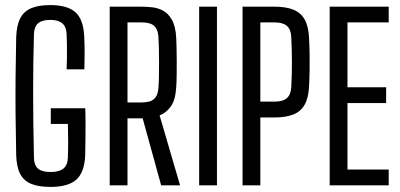

<svg xmlns="http://www.w3.org/2000/svg" viewBox="-20 -722 1558 748"><path d="M176.9 6.2Q130.1 6.2 101.1 -5.9Q72.1 -18.1 58.2 -45.2Q44.4 -72.4 43.1 -117.4Q41.4 -193.2 40.7 -270.5Q39.9 -347.8 40.7 -424.6Q41.4 -501.3 43.1 -576Q44.5 -622.4 58.5 -650.1Q72.4 -677.8 101.4 -690Q130.4 -702.2 176.1 -702.2Q241.8 -702.2 273.3 -674.8Q304.8 -647.4 308.1 -580.6Q309.6 -545.5 309.7 -514.9Q309.7 -484.3 308.7 -451.9H239.5Q240.6 -472.2 240.8 -496.5Q241.1 -520.7 240.8 -545.1Q240.5 -569.6 239.5 -590.3Q238 -618.2 222.5 -631.3Q207 -644.5 176.1 -644.5Q143.3 -644.5 128.4 -631.3Q113.4 -618.2 112.3 -590.3Q110.5 -534.7 109.8 -479Q109.1 -423.4 109.1 -365.1Q109.1 -306.8 109.8 -242.9Q110.5 -179 112.3 -106.1Q113 -77.8 128.3 -64.9Q143.5 -51.9 176.9 -51.9Q209.8 -51.9 226.4 -64.8Q243.1 -77.7 244.3 -106.1Q245.6 -136.6 245.5 -172Q245.5 -207.4 244.5 -239.3H177.9V-300.1H312.1Q313.2 -279.4 313.2 -247.5Q313.2 -215.7 312.9 -181.2Q312.5 -146.7 311.9 -117.6Q309.3 -50.7 277.4 -22.2Q245.4 6.2 176.9 6.2Z M407.4 0V-696H531.4Q549.9 -696 572 -693.7Q594.2 -691.5 614.6 -680.9Q635.1 -670.3 649.5 -645.3Q664 -620.4 666.5 -574.8Q667.4 -560.8 667.8 -536.8Q668.3 -512.7 668.5 -484.6Q668.7 -456.4 668.3 -429.1Q667.9 -401.8 666.5 -381.8Q663.3 -330.6 644.7 -306.2Q626.2 -281.7 601.8 -272.5L681.5 0H607.8L535.8 -261H476.7V0ZM476.7 -322.8H531Q548.2 -322.8 562.4 -326.7Q576.6 -330.6 585.8 -342.7Q595 -354.7 597.2 -379.1Q598.7 -396.4 599.2 -424Q599.7 -451.5 599.7 -481.5Q599.7 -511.6 599 -537.6Q598.2 -563.6 597.2 -578.1Q595.4 -602.8 586.2 -614.8Q577 -626.9 563 -630.8Q549 -634.8 531.4 -634.8H476.7Z M755.9 0V-696H825.2V0Z M924.9 0V-696H1048.9Q1093.2 -696 1122.3 -684.6Q1151.4 -673.1 1166.6 -646.7Q1181.8 -620.3 1184 -574.8Q1185.8 -539.4 1186.2 -508.7Q1186.7 -478 1186.2 -448.1Q1185.8 -418.2 1184 -385Q1181.8 -339.9 1166.5 -313.5Q1151.2 -287 1121.9 -275.6Q1092.6 -264.3 1048.5 -264.3H994.2V0ZM994.2 -326.1H1048.5Q1082.6 -326.1 1097.9 -339.9Q1113.2 -353.8 1114.7 -382.4Q1117.3 -430.9 1117.3 -480.3Q1117.2 -529.6 1114.7 -578.1Q1113.2 -608.2 1097.3 -621.5Q1081.4 -634.8 1048.9 -634.8H994.2Z M1264.4 0V-696H1494.3V-634.8H1333.7V-382H1484.3V-320.4H1333.7V-61.6H1494.3V0Z"/></svg>

Font: Big Shoulders Display SC Thin
Style: Regular
Weight: 100
Designer: Patric King
Foundry: XO Type Co
Version: Version 2.002